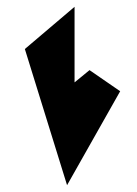

<svg xmlns="http://www.w3.org/2000/svg" viewBox="-20 -732 403 564"><path d="M53 -588 177 -188 333 -464 243 -526 199 -490V-712Z"/></svg>

Font: bitstorm
Style: suext
Weight: 400
Version: Version 0.2